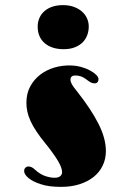

<svg xmlns="http://www.w3.org/2000/svg" viewBox="-20 -625 492 749"><path d="M228.5 -433.1Q182.1 -433.1 154.5 -456.5Q127 -480 127 -521.5Q127 -539.6 133.8 -554.9Q140.6 -570.3 153.3 -581.5Q166 -592.8 184.3 -598.9Q202.6 -605 225.6 -605Q249 -605 267.6 -598.4Q286.1 -591.8 299.3 -580.3Q312.5 -568.8 319.3 -553.7Q326.2 -538.6 326.2 -522Q326.2 -503.4 320.1 -487.3Q314 -471.2 301.8 -459.2Q289.6 -447.3 271.2 -440.2Q252.9 -433.1 228.5 -433.1ZM74.2 42Q74.2 33.7 79.3 29.1Q84.5 24.4 91.3 24.4Q96.7 24.4 103.3 27.3Q109.9 30.3 116.7 37.1Q136.2 54.7 155.8 61.5Q175.3 68.4 193.8 68.4Q207.5 68.4 214.8 62.3Q222.2 56.2 222.2 46.9Q222.2 39.6 219 29.5Q215.8 19.5 208 5.9Q200.2 -7.8 187.7 -25.4Q175.3 -43 157.2 -65.4Q136.7 -90.3 122.6 -111.6Q108.4 -132.8 99.6 -151.9Q90.8 -170.9 86.9 -188.5Q83 -206.1 83 -223.6Q83 -260.3 97.9 -287.8Q112.8 -315.4 137.2 -334Q161.6 -352.5 192.6 -361.6Q223.6 -370.6 256.3 -369.6Q276.9 -369.1 296.4 -363.8Q315.9 -358.4 330.8 -350.3Q345.7 -342.3 355 -333.3Q364.3 -324.2 364.3 -316.4Q364.3 -309.1 360.4 -304.4Q356.4 -299.8 349.1 -299.8Q340.8 -299.8 334 -303.5Q327.1 -307.1 314.5 -316.9Q306.2 -323.2 296.1 -326.9Q286.1 -330.6 272.5 -330.6Q264.6 -330.6 259.8 -326.4Q254.9 -322.3 254.9 -314Q254.9 -306.2 260.3 -296.4Q265.6 -286.6 281.2 -267.6Q334.5 -200.2 363.8 -142.8Q393.1 -85.4 393.1 -35.6Q393.1 -4.9 380.6 21Q368.2 46.9 345.2 65.2Q322.3 83.5 290 93.8Q257.8 104 218.3 104Q195.8 104 175.5 101.6Q155.3 99.1 138.2 93.3Q108.9 84 91.6 69.8Q74.2 55.7 74.2 42Z"/></svg>

Font: Limelight
Style: Regular
Weight: 400
Designer: Nicole Fally with help from Eben Sorkin
Foundry: Nicole Fally with help from Eben Sorkin
Version: Version 1.002